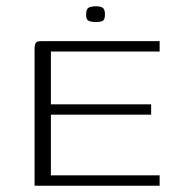

<svg xmlns="http://www.w3.org/2000/svg" viewBox="-20 -591 568 611"><path d="M90 0V-433Q90 -448 93.5 -454Q97 -460 110 -460H488V-427H142V-259H461V-226H142V-33H488V0ZM285 -521Q271 -521 262.5 -524.5Q254 -528 254 -545Q254 -563 263 -567Q272 -571 285 -571Q299 -571 306.5 -566.5Q314 -562 314 -545Q314 -528 306.5 -524.5Q299 -521 285 -521Z"/></svg>

Font: Genos Thin Light
Style: Regular
Weight: 300
Version: Version 1.010